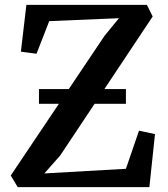

<svg xmlns="http://www.w3.org/2000/svg" viewBox="-20 -766 688 786"><path d="M52.5 0 24 -47.5 408 -619.5 467 -691.5 181.5 -679.5 129.5 -546 65.5 -554.5 88 -746H581.5L605 -698.5L226.5 -129.5L161.5 -56L495.5 -75L549 -231L614.5 -217L591.5 0ZM495.5 -401.5V-341H139.5V-401.5Z"/></svg>

Font: Merriweather SemiBold
Style: Regular
Weight: 600
Version: Version 2.100